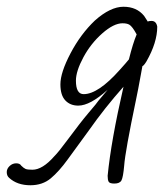

<svg xmlns="http://www.w3.org/2000/svg" viewBox="-75 -539 486 569"><path d="M-48 -12Q-55 -18 -55 -29Q-55 -39 -46.5 -47Q-38 -55 -27 -55Q-16 -55 -12 -48Q-5 -41 0.5 -38.5Q6 -36 21 -36Q51 -36 86 -76Q99 -89 124 -123Q164 -177 187 -204Q194 -213 208 -229Q215 -239 229 -255L244 -273Q192 -226 157 -226Q133 -226 118.5 -241.5Q104 -257 104 -289Q104 -324 134 -381Q164 -438 206 -478Q252 -519 291 -519Q330 -519 352 -492Q353 -490 363 -475Q366 -477 374 -477Q388 -477 391 -460Q391 -413 359 -357Q351 -344 347 -343L343 -321Q334 -271 328 -243Q296 -90 293 -48Q290 -14 285 -4.5Q280 5 264 5Q250 5 247 -0.5Q244 -6 244 -18Q254 -121 291 -282Q235 -219 188 -152L126 -67Q100 -31 75.5 -10.5Q51 10 15 10Q-24 10 -48 -12ZM280 -332Q299 -353 307 -363Q319 -411 330 -437Q317 -461 308 -466Q301 -470 288 -470Q262 -470 228 -440Q194 -410 172 -369Q150 -328 150 -300Q150 -260 173 -260Q216 -260 280 -332Z"/></svg>

Font: Bad Script
Style: Regular
Weight: 400
Italic angle: -10°
Designer: Roman Shchyukin (Gaslight Type Foundry), Cyreal (Charset Expansion)
Foundry: Gaslight
Version: Version 2.000